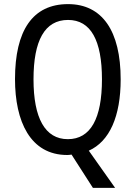

<svg xmlns="http://www.w3.org/2000/svg" viewBox="-20 -744 659 934"><path d="M567 -358C567 -594 477 -724 311 -724C139 -724 53 -596 53 -359C53 -154 127 10 307 10C314 10 323 9 328 8L432 170H540L412 -11C513 -56 567 -178 567 -358ZM143 -358C143 -546 197 -647 311 -647C422 -647 476 -547 476 -358C476 -168 421 -67 310 -67C199 -67 143 -170 143 -358Z"/></svg>

Font: Noto Sans Lao UI Cond
Style: Regular
Weight: 400
Width: 3
Designer: Monotype Design Team
Foundry: Monotype Imaging Inc.
Version: Version 2.000